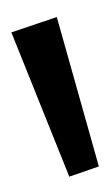

<svg xmlns="http://www.w3.org/2000/svg" viewBox="52 -844 194 338"><g transform="rotate(-90 149.0 -675.0)"><path d="M7 -650 25 -598 288 -672 261 -752Z"/></g></svg>

Font: Cheyenne Sans Medium
Style: Regular
Weight: 500
Designer: The Public Sans project authors (U.S. Web Design System), Libre Franklin designed by Pablo Impallari and Rodrigo Fuenzal
Foundry: The Cheyenne Sans Project Authors
Version: Version 2.007